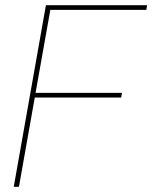

<svg xmlns="http://www.w3.org/2000/svg" viewBox="-20 -720 587 740"><path d="M33 0 157 -700H547L544 -682H174L117 -362H450L447 -344H114L53 0Z"/></svg>

Font: DM Sans 11pt Thin
Style: Italic
Weight: 250
Italic angle: -10°
Version: Version 4.004;gftools[0.9.30]